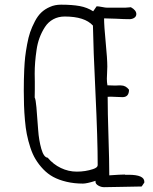

<svg xmlns="http://www.w3.org/2000/svg" viewBox="-20 -777 645 808"><path d="M439.9 -39.1Q439.9 -99.1 436.5 -202.1Q433.1 -305.2 433.1 -369.6Q436 -370.1 446.8 -370.1L471.2 -369.1L495.6 -368.2Q522.9 -368.2 522.9 -399.4Q509.3 -417.5 488.8 -417.5H478.5Q473.6 -417 466.8 -417H462.4L432.1 -418Q429.7 -431.2 429.7 -445.8L430.7 -471.2L431.6 -497.1Q431.6 -528.8 424.8 -598.6Q418 -668.5 418 -699.7Q433.6 -699.7 469.7 -698.2Q501.5 -696.3 524.4 -696.3Q536.6 -696.3 545.2 -702.1Q553.7 -708 553.7 -717.8Q553.7 -733.9 530.8 -746.6L519.5 -745.6L505.9 -744.6H431.6Q423.8 -744.6 409.2 -747.6Q394.5 -750.5 386.7 -750.5L372.1 -729.5Q347.2 -745.6 315.4 -751.5Q283.7 -757.3 236.8 -757.3Q210.9 -757.3 190.4 -748Q168.9 -738.8 153.8 -724.4Q138.7 -710 127 -687.5Q114.3 -663.1 106.9 -641.6Q99.6 -620.1 94.2 -590.8Q88.4 -559.1 85.9 -537.1Q83.5 -515.1 82 -484.4Q80.1 -442.4 80.1 -395Q80.1 -369.1 81.1 -334Q82 -304.7 85 -271Q87.9 -237.3 92.8 -212.9Q98.6 -183.6 107.9 -155.5Q117.2 -127.4 129.4 -107.4Q143.1 -84.5 162.1 -64.7Q181.2 -44.9 203.6 -32.7Q228 -19.5 260 -12Q292 -4.4 329.1 -4.4Q345.2 -4.4 382.3 -16.1L381.8 -12.7Q381.8 -2.9 393.6 3.9Q405.3 10.7 418 10.7Q444.3 10.7 497.1 9.3Q549.8 7.8 576.2 7.8L587.4 -8.8V-12.2Q587.4 -41.5 521 -41.5H506.8L504.9 -42.5Q487.3 -42.5 439.9 -39.1ZM126.5 -400.4V-433.6Q126 -448.7 126 -467.3Q126 -514.2 133.8 -566.4Q141.1 -620.1 169.4 -663.6Q183.1 -684.6 204.3 -696Q225.6 -707.5 252.4 -707.5Q336.4 -707.5 371.1 -669.4Q372.6 -575.2 381.8 -385.3Q391.1 -192.4 391.1 -82Q391.1 -71.8 371.6 -65.4Q339.4 -54.7 303.2 -54.7Q268.1 -54.7 236.1 -70.1Q204.1 -85.4 180.7 -113.3Q164.1 -114.7 153.8 -150.9Q143.6 -187 140.6 -230Q136.2 -292 133.3 -325.4Q130.4 -358.9 126 -366.7Q126.5 -374 126.5 -400.4Z"/></svg>

Font: Amatica SC
Style: Bold
Weight: 400
Designer: Vernon Adams, Ben Nathan
Foundry: newtypography
Version: Version 2.000